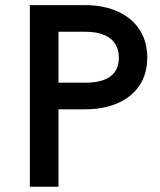

<svg xmlns="http://www.w3.org/2000/svg" viewBox="-20 -709 607 729"><path d="M93.3 -689.5H302.7Q372.6 -689.5 426 -665.8Q479.5 -642.1 509.3 -597.2Q539.1 -552.2 539.1 -490.2Q539.1 -428.2 509.3 -384Q479.5 -339.8 426 -316.9Q372.6 -293.9 302.7 -293.9H202.1V0H93.3ZM302.7 -395Q431.2 -395 431.2 -490.2Q431.2 -537.1 398.9 -562.7Q366.7 -588.4 302.7 -588.4H202.1V-395Z"/></svg>

Font: Acari Sans SemiBold
Style: Regular
Weight: 600
Designer: Alfredo Marco Pradil and Stefan Peev
Foundry: Hanken Design Co.
Version: Version 1.045;January 11, 2019;FontCreator 11.5.0.2425 64-bi